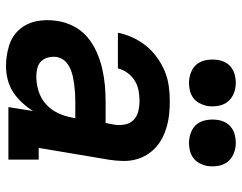

<svg xmlns="http://www.w3.org/2000/svg" viewBox="-103 -695 806 640"><g transform="rotate(90 300.0 -375.0)"><path d="M201 8Q166 8 133 -2Q100 -12 78.5 -36.5Q57 -61 50.5 -95Q44 -129 50 -164Q54 -191 67.5 -217.5Q81 -244 103.5 -263Q126 -282 153 -294Q180 -306 208 -312.5Q236 -319 263.5 -321.5Q291 -324 319 -324H390L396 -356Q398 -373 394.5 -390Q391 -407 379 -418Q367 -429 350.5 -433Q334 -437 316 -437Q300 -437 282.5 -434Q265 -431 249.5 -421.5Q234 -412 223 -397Q212 -382 208 -365H89Q94 -390 105 -414Q116 -438 132.5 -458.5Q149 -479 171 -495Q193 -511 217 -521Q241 -531 266.5 -534.5Q292 -538 316 -538Q338 -538 359 -536Q380 -534 400 -528.5Q420 -523 438 -514Q456 -505 471 -491.5Q486 -478 496.5 -460.5Q507 -443 512 -423Q517 -403 516.5 -382Q516 -361 513 -339L473 -101H512V0H337L350 -82Q338 -63 322 -45.5Q306 -28 286.5 -15.5Q267 -3 244.5 2.5Q222 8 201 8ZM235 -93Q259 -93 283.5 -100.5Q308 -108 327 -125Q346 -142 357 -165.5Q368 -189 372 -213L374 -223H319Q308 -223 297.5 -222.5Q287 -222 276.5 -221Q266 -220 255.5 -218.5Q245 -217 234 -214.5Q223 -212 213 -208Q203 -204 193.5 -197.5Q184 -191 178 -181.5Q172 -172 170 -161Q168 -147 171.5 -133Q175 -119 184 -109.5Q193 -100 207 -96.5Q221 -93 235 -93ZM456 -602Q438 -602 420.5 -609Q403 -616 393 -629.5Q383 -643 380 -661.5Q377 -680 380 -699Q382 -712 388.5 -724Q395 -736 406.5 -744Q418 -752 431 -755Q444 -758 456 -758Q475 -758 492 -751Q509 -744 519.5 -730.5Q530 -717 533 -698.5Q536 -680 533 -661Q530 -648 523.5 -636Q517 -624 506 -616Q495 -608 482 -605Q469 -602 456 -602ZM256 -602Q238 -602 220.5 -609Q203 -616 193 -629.5Q183 -643 180 -661.5Q177 -680 180 -699Q182 -712 188.5 -724Q195 -736 206.5 -744Q218 -752 231 -755Q244 -758 256 -758Q275 -758 292 -751Q309 -744 319.5 -730.5Q330 -717 333 -698.5Q336 -680 333 -661Q330 -648 323.5 -636Q317 -624 306 -616Q295 -608 282 -605Q269 -602 256 -602Z"/></g></svg>

Font: Iosevka Slab Extended Oblique
Style: Bold
Weight: 700
Width: 7
Italic angle: -9°
Monospace: yes
Designer: Belleve Invis
Foundry: Belleve Invis
Version: Version 11.1.1; ttfautohint (v1.8.3)